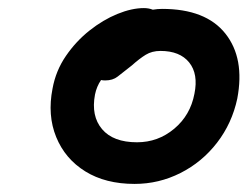

<svg xmlns="http://www.w3.org/2000/svg" viewBox="-20 -725 618 475"><path d="M313 -270Q241 -270 191 -301Q141 -332 119 -386Q97 -440 110 -506Q118 -550 143 -586.5Q168 -623 201.5 -649.5Q235 -676 270.5 -690.5Q306 -705 336 -705Q348 -705 358 -701Q370 -703 381 -703Q489 -703 537.5 -642Q586 -581 567 -481Q554 -420 517 -372Q480 -324 426.5 -297Q373 -270 313 -270ZM230 -527Q219 -511 215 -491Q205 -438 232.5 -405.5Q260 -373 319 -373Q371 -373 411 -406.5Q451 -440 461 -493Q471 -542 448 -570.5Q425 -599 377 -599Q356 -599 340.5 -589.5Q325 -580 306 -563Q283 -545 271 -535.5Q259 -526 240 -526Q235 -526 230 -527Z"/></svg>

Font: Shantell Sans Light Medium
Style: Italic
Weight: 500
Italic angle: -11°
Version: Version 1.011;[c5ecc13dd]